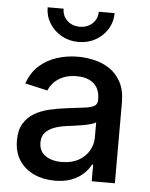

<svg xmlns="http://www.w3.org/2000/svg" viewBox="-54 -803 671 859"><g transform="rotate(5 281.5 -373.0)"><path d="M224.1 11.7Q171.9 11.7 130.4 -7.3Q88.9 -26.4 64.5 -63.2Q40 -100.1 40 -153.8Q40 -199.7 57.9 -229.2Q75.7 -258.8 105.7 -276.4Q135.7 -293.9 173.1 -302.5Q210.4 -311 249.5 -315.9Q297.9 -321.8 327.9 -325.4Q357.9 -329.1 372.1 -337.4Q386.2 -345.7 386.2 -365.2V-368.2Q386.2 -397.9 374.3 -418.9Q362.3 -439.9 339.1 -451.2Q315.9 -462.4 281.2 -462.4Q246.6 -462.4 220.9 -451.4Q195.3 -440.4 179.4 -423.3Q163.6 -406.2 156.2 -387.2L55.2 -410.2Q72.3 -459.5 106 -490Q139.6 -520.5 185.1 -535.2Q230.5 -549.8 280.3 -549.8Q314.9 -549.8 352.1 -541.5Q389.2 -533.2 421.1 -512.5Q453.1 -491.7 473.1 -455.1Q493.2 -418.5 493.2 -361.3V0H389.2V-74.7H384.3Q373.5 -53.2 352.8 -33.4Q332 -13.7 300.3 -1Q268.6 11.7 224.1 11.7ZM247.6 -74.2Q291.5 -74.2 322.5 -91.3Q353.5 -108.4 369.9 -136.5Q386.2 -164.6 386.2 -196.3V-265.1Q380.9 -259.8 365 -255.1Q349.1 -250.5 328.6 -246.8Q308.1 -243.2 288.3 -240.5Q268.6 -237.8 255.4 -236.3Q225.1 -232.4 200.2 -223.1Q175.3 -213.9 160.4 -197Q145.5 -180.2 145.5 -151.9Q145.5 -126.5 158.7 -109.1Q171.9 -91.8 194.8 -83Q217.8 -74.2 247.6 -74.2ZM275.4 -615.7Q233.4 -615.7 199.5 -634.8Q165.5 -653.8 145.3 -686.3Q125 -718.8 125 -758.3H196.8Q196.8 -726.1 219 -705.1Q241.2 -684.1 275.4 -684.1Q309.6 -684.1 332 -705.1Q354.5 -726.1 354.5 -758.3H425.8Q425.8 -718.8 406 -686.5Q386.2 -654.3 352.3 -635Q318.4 -615.7 275.4 -615.7Z"/></g></svg>

Font: Inter 16pt Medium
Style: Regular
Weight: 500
Version: Version 4.001;git-66647c0bb